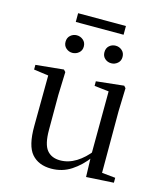

<svg xmlns="http://www.w3.org/2000/svg" viewBox="-124 -932 901 1042"><g transform="rotate(15 326.5 -411.5)"><path d="M209.5 -622.1Q189.6 -622.1 174.2 -635.5Q158.8 -648.8 158.8 -670.8Q158.8 -693.9 174.2 -707.3Q189.6 -720.7 209.5 -720.7Q229.8 -720.7 245.6 -707.3Q261.4 -693.9 261.4 -670.8Q261.4 -648.8 245.6 -635.5Q229.8 -622.1 209.5 -622.1ZM427.8 -622.1Q407.2 -622.1 392.2 -635.5Q377.3 -648.8 377.3 -670.8Q377.3 -693.9 392.2 -707.3Q407.2 -720.7 427.8 -720.7Q448.1 -720.7 463.6 -707.3Q479.1 -693.9 479.1 -670.8Q479.1 -648.8 463.6 -635.5Q448.1 -622.1 427.8 -622.1ZM184.7 -789.1V-838.2H453.3V-789.1ZM260.9 14.6Q189.8 14.6 151.1 -29.8Q112.3 -74.2 113.3 -185.8L115.5 -483.7L137.7 -466.6L33.1 -481V-507.3L189.5 -523L200.2 -511.5L195.8 -380.4V-185.1Q195.8 -105.3 221.6 -73.3Q247.4 -41.4 296.3 -41.4Q342.8 -41.4 386.1 -68.1Q429.4 -94.9 464.9 -141.8L488.1 -103H461.7Q423.1 -51 373.2 -18.2Q323.3 14.6 260.9 14.6ZM456.4 9.3 452.8 -114.1V-115.5L454.4 -471.2L373.2 -480.3V-506.2L528.2 -523L538.4 -511.5L534.4 -380.4V-35L610.3 -27.4V0.2Z"/></g></svg>

Font: Noto Serif HK
Style: Regular
Weight: 200
Designer: Ryoko NISHIZUKA 西塚涼子 (kana & ideographs); Frank Grießhammer (Latin, Greek & Cyrillic); Wenlong ZHANG 张文龙 (bopomofo); San
Foundry: Adobe
Version: Version 2.001;hotconv 1.1.0;makeotfexe 2.6.0